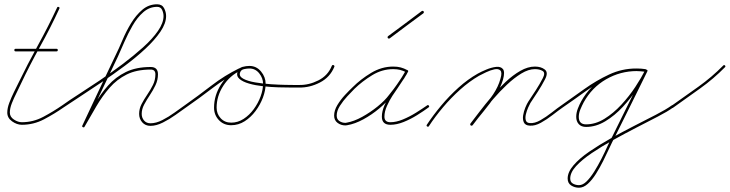

<svg xmlns="http://www.w3.org/2000/svg" viewBox="-20 -574 3409 897"><path d="M53 -334Q47 -334 47 -340Q47 -346 53 -346Q101 -346 148.5 -346Q196 -346 244 -346Q244 -346 244 -346Q244 -346 244 -346Q250 -346 250 -340Q250 -334 244 -334Q196 -334 148.5 -334Q101 -334 53 -334Q53 -334 53 -334Q53 -334 53 -334ZM255 -541Q260 -539 257 -533Q216 -444 167.5 -357Q119 -270 77 -181Q69 -163 57 -139.5Q45 -116 35.5 -92Q26 -68 26 -48Q26 -28 45 -15.5Q64 -3 82 -3Q135 -3 182 -28Q229 -53 271 -82Q275 -85 279 -80Q282 -76 277 -72Q234 -42 185.5 -16.5Q137 9 82 9Q59 9 36.5 -7Q14 -23 14 -48Q14 -69 23.5 -94Q33 -119 45 -143.5Q57 -168 66 -186Q109 -275 157 -362Q205 -449 247 -539Q249 -544 255 -541Z M277 -72Q273 -69 269 -74Q266 -78 271 -82Q300 -103 346 -132.5Q392 -162 445.5 -198Q499 -234 551.5 -273.5Q604 -313 648 -352.5Q692 -392 718 -429.5Q744 -467 744 -499Q744 -513 737.5 -527.5Q731 -542 714 -542Q678 -542 649.5 -517Q621 -492 599.5 -454.5Q578 -417 561 -378Q544 -339 531 -310Q492 -228 453 -146Q414 -64 375 18Q375 18 375 18Q375 18 375 18Q373 23 367 20Q362 18 365 12Q403 -70 442 -152Q481 -234 520 -316Q535 -346 552 -386.5Q569 -427 592 -465Q615 -503 645 -528.5Q675 -554 714 -554Q737 -554 746.5 -536Q756 -518 756 -499Q756 -465 729.5 -426Q703 -387 659.5 -346.5Q616 -306 563 -266.5Q510 -227 456 -190.5Q402 -154 355 -123.5Q308 -93 277 -72Q277 -72 277 -72Q277 -72 277 -72ZM375 18Q372 23 367 20Q362 17 365 12Q393 -38 421.5 -86.5Q450 -135 485 -174.5Q520 -214 568 -237.5Q616 -261 684 -261Q718 -261 718 -227Q718 -200 706.5 -176Q695 -152 680 -129.5Q665 -107 653.5 -85.5Q642 -64 642 -42Q642 -24 653 -11Q664 2 683 2Q709 2 738.5 -13Q768 -28 795.5 -48Q823 -68 843 -82Q843 -82 843 -82Q843 -82 843 -82Q847 -85 851 -80Q854 -76 849 -72Q829 -58 800.5 -37.5Q772 -17 741 -1.5Q710 14 683 14Q659 14 644.5 -2.5Q630 -19 630 -42Q630 -66 641.5 -88Q653 -110 668 -132Q683 -154 694.5 -177Q706 -200 706 -227Q706 -249 684 -249Q618 -249 572 -226Q526 -203 492 -164Q458 -125 430.5 -78Q403 -31 375 18Q375 18 375 18Q375 18 375 18Z M841 -74Q838 -78 843 -82Q904 -125 967 -173.5Q1030 -222 1098 -255Q1098 -255 1098 -255Q1098 -255 1098 -255Q1103 -257 1106 -252Q1108 -247 1103 -244Q1036 -211 973.5 -163Q911 -115 849 -72Q845 -69 841 -74ZM1098 -255Q1103 -257 1106 -252Q1108 -247 1103 -244Q1054 -221 1023 -173Q992 -125 992 -71Q992 -42 1011 -21.5Q1030 -1 1060 -1Q1091 -1 1118 -18.5Q1145 -36 1165.5 -64Q1186 -92 1197.5 -123.5Q1209 -155 1209 -183Q1209 -209 1191 -231.5Q1173 -254 1145 -254Q1134 -254 1120 -251Q1106 -248 1102 -236Q1102 -236 1102 -236Q1102 -236 1102 -236Q1095 -218 1116 -206.5Q1137 -195 1172.5 -189Q1208 -183 1246 -180.5Q1284 -178 1313.5 -177.5Q1343 -177 1351 -177Q1357 -177 1363.5 -177Q1370 -177 1377 -177Q1383 -177 1383 -171Q1383 -165 1377 -165Q1368 -165 1342 -165Q1316 -165 1281 -166Q1246 -167 1209.5 -171Q1173 -175 1143.5 -183.5Q1114 -192 1098.5 -205.5Q1083 -219 1090 -240Q1090 -240 1090 -240Q1090 -240 1090 -240Q1096 -257 1113 -261.5Q1130 -266 1145 -266Q1178 -266 1199.5 -240Q1221 -214 1221 -183Q1221 -152 1208.5 -118.5Q1196 -85 1174 -55.5Q1152 -26 1123 -7.5Q1094 11 1060 11Q1025 11 1002.5 -13Q980 -37 980 -71Q980 -129 1013 -180Q1046 -231 1098 -255Q1098 -255 1098 -255Q1098 -255 1098 -255Z M1377 -165Q1371 -165 1371 -171Q1371 -177 1377 -177Q1423 -176 1467.5 -198.5Q1512 -221 1530 -266Q1530 -266 1530 -266Q1530 -266 1530 -266Q1533 -272 1538 -270Q1544 -267 1542 -262Q1522 -213 1474.5 -188.5Q1427 -164 1377 -165Q1377 -165 1377 -165Q1377 -165 1377 -165Z M1886 -238Q1884 -233 1878 -236Q1863 -244 1849 -247.5Q1835 -251 1817 -251Q1765 -251 1718.5 -222.5Q1672 -194 1636 -159Q1622 -145 1602.5 -124Q1583 -103 1568 -79.5Q1553 -56 1553 -34Q1553 -17 1565.5 -8.5Q1578 0 1594 0Q1597 0 1600 -1Q1634 -7 1672 -28Q1710 -49 1744 -76.5Q1778 -104 1798 -131Q1820 -158 1839 -185.5Q1858 -213 1875 -243Q1878 -248 1883 -245Q1888 -243 1885 -237Q1880 -226 1873 -216Q1873 -216 1873 -216Q1873 -216 1873 -216Q1871 -212 1868 -207.5Q1865 -203 1862 -199Q1862 -199 1862 -199Q1862 -199 1862 -199Q1850 -180 1837.5 -162Q1825 -144 1813 -126Q1813 -126 1813 -126Q1813 -126 1813 -126Q1800 -106 1788 -79.5Q1776 -53 1776 -29Q1776 -3 1804 -3Q1831 -3 1862.5 -16Q1894 -29 1923.5 -47.5Q1953 -66 1976 -82Q1980 -85 1984 -80Q1987 -76 1982 -72Q1959 -55 1928.5 -36Q1898 -17 1865.5 -4Q1833 9 1804 9Q1764 9 1764 -29Q1764 -54 1776.5 -82.5Q1789 -111 1803 -132Q1803 -132 1803 -132Q1803 -132 1803 -132Q1815 -151 1827.5 -169Q1840 -187 1852 -205Q1852 -205 1852 -205Q1852 -205 1852 -205Q1855 -209 1857.5 -213.5Q1860 -218 1863 -222Q1863 -222 1863 -222Q1863 -222 1863 -222Q1869 -232 1875 -243Q1877 -248 1883 -245Q1888 -242 1885 -237Q1868 -207 1848.5 -179Q1829 -151 1808 -123Q1786 -96 1751.5 -67Q1717 -38 1677.5 -16.5Q1638 5 1602 11Q1598 12 1594 12Q1573 12 1557 0Q1541 -12 1541 -34Q1541 -58 1556 -83Q1571 -108 1591.5 -130Q1612 -152 1628 -167Q1665 -204 1714 -233.5Q1763 -263 1817 -263Q1837 -263 1852 -259Q1867 -255 1884 -246Q1889 -244 1886 -238Z M1801 -395Q1796 -392 1792 -396Q1789 -401 1793 -405Q1833 -434 1872 -463.5Q1911 -493 1950 -522Q1955 -525 1959 -521Q1962 -516 1958 -512Q1918 -483 1879 -453.5Q1840 -424 1801 -395Q1801 -395 1801 -395Q1801 -395 1801 -395Z M1976 17Q1971 14 1974 9Q2003 -35 2041 -80.5Q2079 -126 2122.5 -165Q2166 -204 2212 -230Q2228 -239 2252 -249Q2276 -259 2297.5 -261.5Q2319 -264 2329.5 -251.5Q2340 -239 2330 -202Q2319 -165 2294.5 -128Q2270 -91 2241 -56Q2212 -21 2188 11Q2184 15 2179 12Q2175 8 2178 3Q2202 -27 2230.5 -61.5Q2259 -96 2283.5 -132.5Q2308 -169 2318 -206Q2327 -236 2317.5 -245Q2308 -254 2289.5 -250Q2271 -246 2251 -236.5Q2231 -227 2218 -220Q2173 -194 2130 -155.5Q2087 -117 2049.5 -72.5Q2012 -28 1984 15Q1981 20 1976 17ZM2179 12Q2175 8 2178 3Q2195 -19 2220.5 -52.5Q2246 -86 2277 -122.5Q2308 -159 2342 -191Q2376 -223 2411 -243Q2446 -263 2479 -263Q2508 -263 2525.5 -249Q2543 -235 2526 -203Q2526 -203 2526 -203Q2526 -203 2526 -203Q2511 -174 2493.5 -147Q2476 -120 2458 -93Q2454 -86 2447.5 -71.5Q2441 -57 2437 -40.5Q2433 -24 2436.5 -12Q2440 0 2455 1Q2478 3 2505 -12.5Q2532 -28 2558 -48.5Q2584 -69 2603 -82Q2603 -82 2603 -82Q2603 -82 2603 -82Q2607 -85 2611 -80Q2614 -76 2609 -72Q2589 -58 2562 -37Q2535 -16 2507 -0.5Q2479 15 2455 13Q2434 12 2427.5 -2Q2421 -16 2424 -35Q2427 -54 2434.5 -72Q2442 -90 2448 -99Q2466 -126 2483.5 -153Q2501 -180 2516 -209Q2516 -209 2516 -209Q2516 -209 2516 -209Q2529 -234 2515 -242.5Q2501 -251 2479 -251Q2449 -251 2415.5 -230.5Q2382 -210 2348.5 -178.5Q2315 -147 2284 -111Q2253 -75 2228 -42.5Q2203 -10 2188 11Q2184 15 2179 12Z M2609 -72Q2605 -69 2601 -74Q2598 -78 2603 -82Q2654 -118 2710 -158Q2766 -198 2826 -226Q2886 -254 2952 -254Q2963 -254 2973.5 -253Q2984 -252 2995 -251Q3001 -250 3000 -244Q2999 -238 2993 -239Q2983 -240 2973 -241Q2963 -242 2952 -242Q2888 -242 2828.5 -214Q2769 -186 2714.5 -146.5Q2660 -107 2609 -72Q2609 -72 2609 -72Q2609 -72 2609 -72ZM2995 -251Q3001 -250 3000 -244Q2999 -238 2993 -239Q2975 -242 2956 -242Q2878 -242 2811.5 -203.5Q2745 -165 2707 -96Q2699 -81 2691.5 -63Q2684 -45 2684 -28Q2684 7 2718 7Q2762 7 2804 -19Q2846 -45 2883 -85Q2920 -125 2948.5 -168.5Q2977 -212 2994 -246Q2994 -246 2994 -246Q2994 -246 2994 -246Q2996 -251 3002 -248Q3007 -246 3004 -240Q2987 -204 2957.5 -160Q2928 -116 2890 -75Q2852 -34 2808 -7.5Q2764 19 2718 19Q2696 19 2684 6Q2672 -7 2672 -28Q2672 -47 2679.5 -66.5Q2687 -86 2696 -102Q2736 -173 2805 -213.5Q2874 -254 2956 -254Q2976 -254 2995 -251Q2995 -251 2995 -251Q2995 -251 2995 -251ZM2994 -246Q2996 -251 3002 -248Q3007 -246 3004 -240Q2966 -163 2928 -86Q2890 -9 2851 69Q2851 69 2851 69Q2851 69 2851 69Q2841 87 2827.5 116.5Q2814 146 2798 178Q2782 210 2764 238.5Q2746 267 2726 285Q2706 303 2685 303Q2665 303 2648.5 292.5Q2632 282 2632 260Q2632 230 2659.5 198Q2687 166 2733 134.5Q2779 103 2833.5 72.5Q2888 42 2943 14Q2998 -14 3044.5 -38Q3091 -62 3119 -82Q3119 -82 3119 -82Q3119 -82 3119 -82Q3123 -85 3127 -80Q3130 -76 3125 -72Q3099 -53 3053.5 -29.5Q3008 -6 2953.5 22Q2899 50 2845 80Q2791 110 2745 141Q2699 172 2671.5 202Q2644 232 2644 260Q2644 277 2657 284Q2670 291 2685 291Q2703 291 2721 273Q2739 255 2756.5 227Q2774 199 2790 167.5Q2806 136 2818.5 108Q2831 80 2841 63Q2841 63 2841 63Q2841 63 2841 63Q2879 -14 2917 -91Q2955 -168 2994 -246Q2994 -246 2994 -246Q2994 -246 2994 -246Z M3125 -71Q3121 -67 3117 -72Q3114 -77 3119 -81Q3180 -124 3243 -169Q3306 -214 3359 -268Q3363 -272 3367 -268Q3371 -264 3367 -260Q3314 -206 3250.5 -160.5Q3187 -115 3125 -71Q3125 -71 3125 -71Q3125 -71 3125 -71Z"/></svg>

Font: FRB American Cursive Guidelines Arrows Thin
Style: Italic
Weight: 100
Italic angle: -25°
Version: Version 2.0;Modular Font Editor K font №1